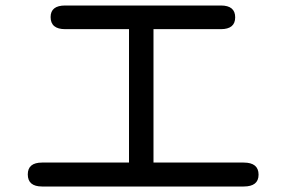

<svg xmlns="http://www.w3.org/2000/svg" viewBox="-20 -719 1040 698"><path d="M133 -41Q81 -41 81 -85Q81 -128 133 -128H449V-613H217Q164 -613 164 -657Q164 -699 217 -699H783Q835 -699 835 -656Q835 -613 783 -613H538V-128H866Q920 -128 920 -84Q920 -41 866 -41Z"/></svg>

Font: Huninn
Style: Regular
Weight: 400
Designer: justfont
Foundry: justfont
Version: Version 1.003